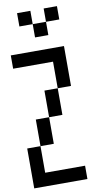

<svg xmlns="http://www.w3.org/2000/svg" viewBox="-114 -1218 645 1185"><g transform="rotate(-10 208.5 -625.5)"><path d="M0 -83.3V-333.3H83.3V-166.7H333.3V-83.3ZM0 -833.3V-916.7H333.3V-666.7H250V-833.3ZM166.7 -333.3H83.3V-500H166.7ZM166.7 -500V-666.7H250V-500ZM166.7 -1000V-1083.3H250V-1000ZM166.7 -1166.7V-1083.3H83.3V-1166.7ZM333.3 -1166.7V-1083.3H250V-1166.7Z"/></g></svg>

Font: Galmuri11 Condensed
Style: Regular
Weight: 400
Width: 3
Designer: Lee Minseo (quiple)
Version: Version 2.399;hotconv 1.1.1;makeotfexe 2.6.0 DEVELOPMENT